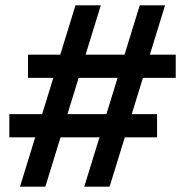

<svg xmlns="http://www.w3.org/2000/svg" viewBox="-20 -700 694 720"><path d="M296 0 353 -185H207L150 0H55L112 -185H15V-272H138L180 -408H85V-495H206L263 -680H358L301 -495H447L504 -680H599L542 -495H639V-408H516L474 -272H569V-185H448L391 0ZM233 -272H379L421 -408H275Z"/></svg>

Font: Inria Sans
Style: Bold
Weight: 700
Designer: Black Foundry Team
Foundry: Black Foundry
Version: Version 1.2; ttfautohint (v1.8.3)